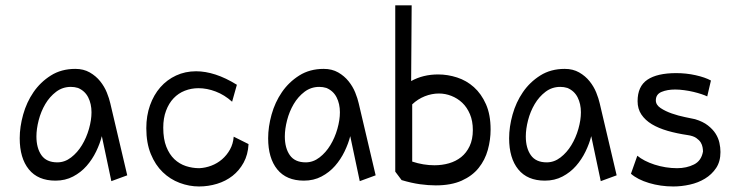

<svg xmlns="http://www.w3.org/2000/svg" viewBox="-20 -669 2688 708"><path d="M386.7 -288.1 449.2 -22.5 390.6 -1 355.5 -167Q348.6 -139.6 334.5 -110.4Q320.3 -81.1 299.3 -57.1Q278.3 -33.2 249.5 -18.1Q220.7 -2.9 184.6 -2.9Q120.1 -2.9 86.4 -44.4Q52.7 -85.9 52.7 -159.2Q52.7 -201.2 65.4 -246.6Q78.1 -292 103.5 -329.1Q128.9 -366.2 167.5 -390.6Q206.1 -415 257.8 -415Q288.1 -415 311 -401.9Q334 -388.7 349.6 -369.1Q365.2 -349.6 374 -327.6Q382.8 -305.7 386.7 -288.1ZM267.6 -344.7Q260.7 -346.7 254.4 -347.7Q248 -348.6 241.2 -348.6Q210.9 -348.6 187 -330.6Q163.1 -312.5 147 -285.2Q130.9 -257.8 122.6 -225.6Q114.3 -193.4 114.3 -166Q114.3 -123 132.8 -96.7Q151.4 -70.3 191.4 -70.3Q218.8 -70.3 242.2 -88.4Q265.6 -106.4 282.2 -133.8Q298.8 -161.1 308.1 -193.8Q317.4 -226.6 317.4 -254.9Q317.4 -286.1 305.2 -310.1Q293 -334 267.6 -344.7Z M853.5 -356.4 835.9 -293.9Q807.6 -319.3 775.4 -331.5Q743.2 -343.8 711.9 -343.8Q685.5 -343.8 661.6 -334.5Q637.7 -325.2 620.1 -306.6Q602.5 -288.1 592.3 -260.7Q582 -233.4 582 -198.2Q582 -156.2 593.3 -127.9Q604.5 -99.6 623 -82Q641.6 -64.5 665.5 -56.6Q689.5 -48.8 714.8 -48.8Q737.3 -49.8 759.3 -58.1Q781.2 -66.4 798.8 -81.5Q816.4 -96.7 828.1 -117.7Q839.8 -138.7 841.8 -165L896.5 -137.7Q894.5 -98.6 878.4 -69.3Q862.3 -40 837.4 -20.5Q812.5 -1 780.3 8.8Q748 18.6 713.9 18.6Q677.7 18.6 642.6 5.4Q607.4 -7.8 580.1 -34.2Q552.7 -60.5 536.1 -101.1Q519.5 -141.6 519.5 -196.3Q519.5 -242.2 533.2 -280.8Q546.9 -319.3 571.3 -347.2Q595.7 -375 629.4 -390.6Q663.1 -406.2 703.1 -406.2Q737.3 -406.2 774.9 -394Q812.5 -381.8 853.5 -356.4Z M1302.7 -288.1 1365.2 -22.5 1306.6 -1 1271.5 -167Q1264.6 -139.6 1250.5 -110.4Q1236.3 -81.1 1215.3 -57.1Q1194.3 -33.2 1165.5 -18.1Q1136.7 -2.9 1100.6 -2.9Q1036.1 -2.9 1002.4 -44.4Q968.8 -85.9 968.8 -159.2Q968.8 -201.2 981.4 -246.6Q994.1 -292 1019.5 -329.1Q1044.9 -366.2 1083.5 -390.6Q1122.1 -415 1173.8 -415Q1204.1 -415 1227.1 -401.9Q1250 -388.7 1265.6 -369.1Q1281.2 -349.6 1290 -327.6Q1298.8 -305.7 1302.7 -288.1ZM1183.6 -344.7Q1176.8 -346.7 1170.4 -347.7Q1164.1 -348.6 1157.2 -348.6Q1127 -348.6 1103 -330.6Q1079.1 -312.5 1063 -285.2Q1046.9 -257.8 1038.6 -225.6Q1030.3 -193.4 1030.3 -166Q1030.3 -123 1048.8 -96.7Q1067.4 -70.3 1107.4 -70.3Q1134.8 -70.3 1158.2 -88.4Q1181.6 -106.4 1198.2 -133.8Q1214.8 -161.1 1224.1 -193.8Q1233.4 -226.6 1233.4 -254.9Q1233.4 -286.1 1221.2 -310.1Q1209 -334 1183.6 -344.7Z M1437.5 -36.1V-649.4H1498L1496.1 -370.1Q1540 -394.5 1595.7 -394.5Q1630.9 -394.5 1665.5 -383.3Q1700.2 -372.1 1727.5 -347.7Q1754.9 -323.2 1772 -284.7Q1789.1 -246.1 1789.1 -191.4Q1789.1 -153.3 1778.8 -116.2Q1768.6 -79.1 1745.1 -49.8Q1721.7 -20.5 1682.6 -2.9Q1643.6 14.6 1586.9 14.6Q1559.6 14.6 1528.3 10.3Q1497.1 5.9 1460.9 -4.9ZM1500 -284.2V-73.2Q1541 -59.6 1582 -59.6Q1610.4 -59.6 1635.7 -66.9Q1661.1 -74.2 1680.7 -89.8Q1700.2 -105.5 1711.9 -130.4Q1723.6 -155.3 1723.6 -189.5Q1723.6 -222.7 1712.9 -248Q1702.1 -273.4 1684.6 -290Q1667 -306.6 1644.5 -315.4Q1622.1 -324.2 1598.6 -324.2Q1572.3 -324.2 1546.4 -314Q1520.5 -303.7 1500 -284.2Z M2191.4 -288.1 2253.9 -22.5 2195.3 -1 2160.2 -167Q2153.3 -139.6 2139.2 -110.4Q2125 -81.1 2104 -57.1Q2083 -33.2 2054.2 -18.1Q2025.4 -2.9 1989.3 -2.9Q1924.8 -2.9 1891.1 -44.4Q1857.4 -85.9 1857.4 -159.2Q1857.4 -201.2 1870.1 -246.6Q1882.8 -292 1908.2 -329.1Q1933.6 -366.2 1972.2 -390.6Q2010.7 -415 2062.5 -415Q2092.8 -415 2115.7 -401.9Q2138.7 -388.7 2154.3 -369.1Q2169.9 -349.6 2178.7 -327.6Q2187.5 -305.7 2191.4 -288.1ZM2072.3 -344.7Q2065.4 -346.7 2059.1 -347.7Q2052.7 -348.6 2045.9 -348.6Q2015.6 -348.6 1991.7 -330.6Q1967.8 -312.5 1951.7 -285.2Q1935.5 -257.8 1927.2 -225.6Q1918.9 -193.4 1918.9 -166Q1918.9 -123 1937.5 -96.7Q1956.1 -70.3 1996.1 -70.3Q2023.4 -70.3 2046.9 -88.4Q2070.3 -106.4 2086.9 -133.8Q2103.5 -161.1 2112.8 -193.8Q2122.1 -226.6 2122.1 -254.9Q2122.1 -286.1 2109.9 -310.1Q2097.7 -334 2072.3 -344.7Z M2601.6 -372.1 2587.9 -313.5Q2580.1 -317.4 2566.9 -321.8Q2553.7 -326.2 2537.6 -330.1Q2521.5 -334 2503.4 -336.4Q2485.4 -338.9 2469.7 -338.9Q2440.4 -338.9 2419.4 -330.1Q2398.4 -321.3 2398.4 -298.8Q2398.4 -282.2 2416 -270.5Q2433.6 -258.8 2457.5 -250.5Q2481.4 -242.2 2505.4 -237.3Q2529.3 -232.4 2543 -229.5Q2572.3 -220.7 2590.3 -206.5Q2608.4 -192.4 2618.7 -176.3Q2628.9 -160.2 2632.8 -142.6Q2636.7 -125 2636.7 -108.4Q2636.7 -73.2 2620.6 -49.3Q2604.5 -25.4 2579.6 -10.3Q2554.7 4.9 2523.9 11.7Q2493.2 18.6 2462.9 18.6Q2416 18.6 2373.5 5.9Q2331.1 -6.8 2306.6 -28.3L2330.1 -94.7Q2341.8 -85 2357.9 -76.7Q2374 -68.4 2393.6 -62Q2413.1 -55.7 2434.6 -52.2Q2456.1 -48.8 2476.6 -48.8Q2511.7 -48.8 2539.1 -62.5Q2566.4 -76.2 2572.3 -110.4Q2572.3 -116.2 2570.8 -125.5Q2569.3 -134.8 2564 -143.6Q2558.6 -152.3 2547.4 -160.2Q2536.1 -168 2515.6 -170.9Q2475.6 -176.8 2441.9 -186.5Q2408.2 -196.3 2383.8 -210.9Q2359.4 -225.6 2345.2 -246.6Q2331.1 -267.6 2331.1 -295.9Q2331.1 -350.6 2367.2 -375Q2403.3 -399.4 2473.6 -399.4Q2510.7 -399.4 2545.4 -391.6Q2580.1 -383.8 2601.6 -372.1Z"/></svg>

Font: Poor Story
Style: Regular
Weight: 400
Designer: YoonDesign Inc.
Foundry: YoonDesign Inc.
Version: Version 3.00